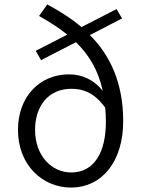

<svg xmlns="http://www.w3.org/2000/svg" viewBox="-20 -832 644 865"><path d="M454 -347C456 -327 457 -305 457 -282C457 -149 406 -55 301 -55C212 -55 138 -131 138 -247C138 -352 196 -432 302 -432C353 -432 404 -416 454 -347ZM165 -561 322 -642C380 -586 423 -516 443 -422C404 -473 349 -497 291 -497C159 -497 61 -397 61 -247C61 -85 175 13 299 13C441 13 535 -106 535 -286C535 -462 474 -585 385 -674L530 -749L505 -791L347 -710C300 -750 247 -783 193 -812L156 -760C202 -734 245 -707 283 -676L141 -603Z"/></svg>

Font: ChiuKong Gothic MN Normal
Style: Regular
Weight: 350
Designer: Ryoko NISHIZUKA 西塚涼子 (kana, bopomofo & ideographs); Paul D. Hunt (Latin, Greek & Cyrillic); Sandoll Communications 산돌커뮤니
Foundry: Adobe
Version: Version 1.300